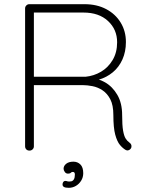

<svg xmlns="http://www.w3.org/2000/svg" viewBox="-20 -720 704 918"><path d="M121 0Q111 0 105.5 -6Q100 -12 100 -20V-680Q100 -688 106 -694Q112 -700 120 -700H384Q443 -700 487.5 -676.5Q532 -653 557 -612Q582 -571 582 -519Q582 -473 565.5 -436Q549 -399 519.5 -374.5Q490 -350 452 -339L406 -347Q446 -347 482 -326.5Q518 -306 541 -266.5Q564 -227 564 -170Q564 -121 568.5 -95.5Q573 -70 580.5 -58Q588 -46 598 -39Q604 -35 607 -29Q610 -23 608 -15Q606 -9 601.5 -5.5Q597 -2 592 -1Q587 0 581 -3Q567 -11 553.5 -27Q540 -43 531 -76Q522 -109 522 -170Q522 -217 507.5 -245Q493 -273 470.5 -288Q448 -303 422.5 -308Q397 -313 376 -313H133L142 -325V-20Q142 -12 136 -6Q130 0 121 0ZM142 -342 132 -353H389Q429 -357 463 -377Q497 -397 518.5 -433Q540 -469 540 -518Q540 -579 496.5 -619.5Q453 -660 379 -660H137L142 -667ZM378 108Q378 128 368 144Q358 160 342.5 169Q327 178 309 178Q293 178 286 174Q279 170 279 162Q279 155 282.5 150Q286 145 292 145Q297 145 302.5 147Q308 149 321 147Q329 145 333.5 137Q338 129 338 114Q338 102 328 102Q322 102 318.5 106Q315 110 307 110Q296 111 290 102.5Q284 94 284 87Q284 73 296.5 63Q309 53 331 53Q351 53 364.5 66.5Q378 80 378 108Z"/></svg>

Font: Quicksand Variable Light
Style: Regular
Weight: 300
Designer: Andrew Paglinawan
Foundry: Andrew Paglinawan
Version: Version 3.004